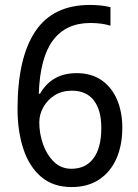

<svg xmlns="http://www.w3.org/2000/svg" viewBox="-20 -796 560 777"><path d="M270 -39Q195 -39 146.5 -80.5Q98 -122 74.5 -193.5Q51 -265 51 -355Q51 -561 122.5 -668.5Q194 -776 344 -776Q391 -776 427 -767V-692Q392 -703 346 -703Q247 -703 194.5 -633Q142 -563 137 -417H142Q190 -500 290 -500Q350 -500 391 -471.5Q432 -443 453.5 -393Q475 -343 475 -279Q475 -209 451.5 -155Q428 -101 382 -70Q336 -39 270 -39ZM269 -113Q327 -113 358.5 -155.5Q390 -198 390 -278Q390 -351 359.5 -390Q329 -429 271 -429Q231 -429 201.5 -410.5Q172 -392 155.5 -362.5Q139 -333 139 -301Q139 -256 154 -213Q169 -170 198 -141.5Q227 -113 269 -113Z"/></svg>

Font: Noto Sans Tamil UI SemiCondensed
Style: Regular
Weight: 400
Width: 4
Designer: Jelle Bosma - Monotype Design Team
Foundry: Monotype Imaging Inc.
Version: Version 2.004